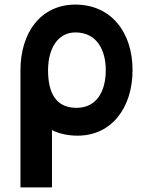

<svg xmlns="http://www.w3.org/2000/svg" viewBox="-20 -575 636 835"><path d="M317.5 15C466.5 15 556.5 -108 556.5 -270C556.5 -435 463 -555 308 -555C156.5 -555 69 -432 69 -270V240H206V-9C238 6.5 275 15 317.5 15ZM189 -270C189 -360 229 -434 308 -434C399 -434 440 -360 440 -270C440 -179 401 -106 313 -106C222 -106 189 -172 189 -270Z"/></svg>

Font: Eudonet ExtraBold
Style: Regular
Weight: 800
Designer: Mikhail Sharanda
Foundry: Mikhail Sharanda
Version: Version 4.503;Glyphs 3.1.2 (3151)